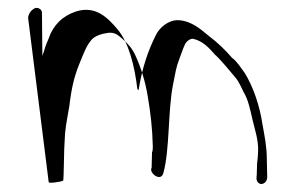

<svg xmlns="http://www.w3.org/2000/svg" viewBox="-20 -493 779 485"><path d="M51 -448C51 -447 103 -33 103 -33C103 -30 121 -32 123 -33C125 -33 140 -35 140 -38C141 -41 142 -128 143 -131C144 -168 148 -183 155 -224C161 -274 168 -302 183 -338C191 -357 198 -377 210 -391C218 -402 237 -408 253 -410C270 -412 277 -405 288 -396C302 -384 314 -371 322 -353C336 -323 347 -287 353 -251C360 -210 365 -169 366 -123C366 -117 366 -113 364 -108L363 -69C355 -57 387 -31 393 -57C409 -117 404 -213 417 -279C423 -309 425 -324 433 -344C437 -354 442 -370 446 -378C448 -385 458 -396 468 -395C493 -389 508 -372 523 -355C540 -340 559 -315 574 -298C582 -289 590 -272 595 -261C607 -242 612 -216 618 -190C623 -168 633 -140 632 -112C632 -104 631 -95 630 -85C629 -86 629 -45 628 -45C627 -36 632 -29 640 -28C649 -29 655 -36 655 -46C655 -47 654 -90 654 -91C654 -123 648 -151 643 -179C636 -227 619 -275 598 -309C589 -321 578 -339 566 -347C551 -365 528 -387 509 -401C488 -418 465 -440 431 -442C405 -443 383 -423 374 -405C354 -365 339 -322 330 -265L327 -268C320 -326 306 -385 276 -420C253 -447 222 -480 172 -464C138 -453 114 -429 103 -396C102 -394 93 -372 93 -370C92 -366 89 -357 87 -352L86 -461C86 -468 79 -474 70 -473C61 -470 52 -460 51 -448Z"/></svg>

Font: Photofail
Style: Regular
Weight: 400
Foundry: Cannot Into Space Fonts
Version: Version 0.97